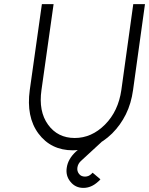

<svg xmlns="http://www.w3.org/2000/svg" viewBox="-20 -720 726 935"><path d="M184 -700 125 -282Q107 -151 167 -70Q228 12 335 12Q442 12 526 -70Q567 -111 593 -163.5Q619 -216 628 -282L686 -700H629L571 -282Q556 -178 491 -113Q426 -48 344 -48Q261 -48 214 -113Q167 -178 182 -282L241 -700ZM469 153 431 121Q430 122 428.5 123.5Q427 125 425 127Q412 140 394 140Q375 140 365 127Q354 113 357 95Q360 77 374 64L475 -29H420Q398 -18 381 -6Q364 6 350 18Q311 54 305 97Q299 136 323 165Q347 195 386 195Q424 195 456 166Q460 163 463 160Q466 157 469 153Z"/></svg>

Font: Unageo
Style: Light-Italic
Weight: 300
Designer: Richard Sepsi
Foundry: Richard Sepsi
Version: Version 2.000